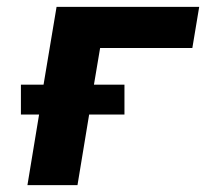

<svg xmlns="http://www.w3.org/2000/svg" viewBox="-20 -540 640 560"><path d="M60 0 94 -206H41V-293H107L145 -520H561L541 -400H272L254 -293H343V-206H240L206 0Z"/></svg>

Font: Iosevka Heavy Extended Oblique
Style: Regular
Weight: 900
Width: 7
Italic angle: -9°
Monospace: yes
Designer: Belleve Invis
Foundry: Belleve Invis
Version: Version 32.5.0; ttfautohint (v1.8.4)